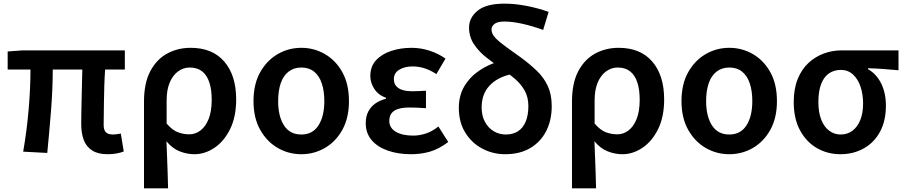

<svg xmlns="http://www.w3.org/2000/svg" viewBox="-20 -831 4956 1052"><path d="M569 14Q517 14 485 -6.5Q453 -27 439 -64Q425 -101 425 -152Q425 -169 425.5 -202Q426 -235 427 -278Q428 -321 429 -366Q430 -411 431 -450H269Q269 -343 259.5 -224Q250 -105 239 7L107 0Q127 -115 137 -232Q147 -349 147 -450H22V-549L104 -555H664V-450H556Q553 -409 551.5 -362Q550 -315 549.5 -271Q549 -227 548.5 -194Q548 -161 548 -146Q548 -117 561 -105.5Q574 -94 599 -94Q612 -94 642 -99L658 -1Q643 5 620.5 9.5Q598 14 569 14Z M769 201V-274Q769 -375 803 -440Q837 -505 895 -537Q953 -569 1025 -569Q1144 -569 1209 -493.5Q1274 -418 1274 -286Q1274 -191 1241 -124Q1208 -57 1155.5 -21.5Q1103 14 1045 14Q1005 14 965 -1.5Q925 -17 892 -57Q894 -11 895.5 31Q897 73 898.5 114.5Q900 156 901 201ZM1017 -95Q1051 -95 1079 -116.5Q1107 -138 1123.5 -180Q1140 -222 1140 -284Q1140 -340 1127 -379.5Q1114 -419 1087.5 -440Q1061 -461 1019 -461Q985 -461 956 -440Q927 -419 910 -379Q893 -339 893 -281V-154Q925 -117 955.5 -106Q986 -95 1017 -95Z M1631 14Q1561 14 1501.5 -20.5Q1442 -55 1405.5 -120Q1369 -185 1369 -277Q1369 -370 1405.5 -435Q1442 -500 1501.5 -534.5Q1561 -569 1631 -569Q1701 -569 1760.5 -534.5Q1820 -500 1856 -435Q1892 -370 1892 -277Q1892 -185 1856 -120Q1820 -55 1760.5 -20.5Q1701 14 1631 14ZM1631 -94Q1693 -94 1725 -144Q1757 -194 1757 -277Q1757 -333 1743 -374.5Q1729 -416 1701 -438.5Q1673 -461 1631 -461Q1590 -461 1561 -438.5Q1532 -416 1518 -374.5Q1504 -333 1504 -277Q1504 -194 1536 -144Q1568 -94 1631 -94Z M2232 14Q2162 14 2105.5 -5.5Q2049 -25 2016.5 -63Q1984 -101 1984 -156Q1984 -194 1998.5 -221Q2013 -248 2038 -265Q2063 -282 2095 -290V-295Q2053 -310 2031 -344Q2009 -378 2009 -414Q2009 -467 2040.5 -501Q2072 -535 2123.5 -552Q2175 -569 2235 -569Q2285 -569 2333 -553.5Q2381 -538 2421 -510L2371 -425Q2341 -445 2308.5 -456Q2276 -467 2241 -467Q2197 -467 2167.5 -449Q2138 -431 2138 -397Q2138 -366 2163 -348.5Q2188 -331 2239 -331Q2256 -331 2275 -332Q2294 -333 2314 -334V-238Q2289 -240 2266.5 -241Q2244 -242 2222 -242Q2167 -242 2140 -224Q2113 -206 2113 -168Q2113 -131 2148 -109.5Q2183 -88 2245 -88Q2277 -88 2312 -99Q2347 -110 2382 -138L2436 -53Q2384 -14 2335.5 0Q2287 14 2232 14Z M2748 14Q2681 14 2623 -16.5Q2565 -47 2529.5 -104Q2494 -161 2494 -240Q2494 -309 2525.5 -360.5Q2557 -412 2608.5 -446Q2660 -480 2720 -496L2780 -424Q2706 -408 2662.5 -362Q2619 -316 2619 -242Q2619 -196 2637.5 -162.5Q2656 -129 2686 -111.5Q2716 -94 2751 -94Q2791 -94 2818.5 -112Q2846 -130 2860.5 -165Q2875 -200 2875 -250Q2875 -298 2855 -334Q2835 -370 2801.5 -399Q2768 -428 2728 -455Q2686 -484 2645 -516Q2604 -548 2577 -588.5Q2550 -629 2550 -680Q2550 -734 2597 -772.5Q2644 -811 2744 -811Q2800 -811 2861.5 -799.5Q2923 -788 2986 -766L2956 -667Q2892 -690 2838.5 -701.5Q2785 -713 2743 -713Q2706 -713 2689.5 -700Q2673 -687 2673 -670Q2673 -645 2695.5 -622Q2718 -599 2754.5 -573Q2791 -547 2834 -516Q2883 -480 2921.5 -443Q2960 -406 2981.5 -359.5Q3003 -313 3003 -250Q3003 -172 2972.5 -112.5Q2942 -53 2885 -19.5Q2828 14 2748 14Z M3114 201V-274Q3114 -375 3148 -440Q3182 -505 3240 -537Q3298 -569 3370 -569Q3489 -569 3554 -493.5Q3619 -418 3619 -286Q3619 -191 3586 -124Q3553 -57 3500.5 -21.5Q3448 14 3390 14Q3350 14 3310 -1.5Q3270 -17 3237 -57Q3239 -11 3240.5 31Q3242 73 3243.5 114.5Q3245 156 3246 201ZM3362 -95Q3396 -95 3424 -116.5Q3452 -138 3468.5 -180Q3485 -222 3485 -284Q3485 -340 3472 -379.5Q3459 -419 3432.5 -440Q3406 -461 3364 -461Q3330 -461 3301 -440Q3272 -419 3255 -379Q3238 -339 3238 -281V-154Q3270 -117 3300.5 -106Q3331 -95 3362 -95Z M3976 14Q3906 14 3846.5 -20.5Q3787 -55 3750.5 -120Q3714 -185 3714 -277Q3714 -370 3750.5 -435Q3787 -500 3846.5 -534.5Q3906 -569 3976 -569Q4046 -569 4105.5 -534.5Q4165 -500 4201 -435Q4237 -370 4237 -277Q4237 -185 4201 -120Q4165 -55 4105.5 -20.5Q4046 14 3976 14ZM3976 -94Q4038 -94 4070 -144Q4102 -194 4102 -277Q4102 -333 4088 -374.5Q4074 -416 4046 -438.5Q4018 -461 3976 -461Q3935 -461 3906 -438.5Q3877 -416 3863 -374.5Q3849 -333 3849 -277Q3849 -194 3881 -144Q3913 -94 3976 -94Z M4585 14Q4515 14 4457 -19Q4399 -52 4364 -116Q4329 -180 4329 -271Q4329 -344 4350.5 -397.5Q4372 -451 4409 -485.5Q4446 -520 4493 -537.5Q4540 -555 4591 -555H4903V-446Q4857 -450 4819 -453Q4781 -456 4736 -457V-452Q4782 -426 4808 -374Q4834 -322 4834 -252Q4834 -169 4802 -109.5Q4770 -50 4713 -18Q4656 14 4585 14ZM4586 -94Q4623 -94 4650.5 -114.5Q4678 -135 4693.5 -173Q4709 -211 4709 -264Q4709 -314 4695 -356Q4681 -398 4653.5 -423Q4626 -448 4587 -448Q4551 -448 4523 -429.5Q4495 -411 4479.5 -371.5Q4464 -332 4464 -271Q4464 -216 4479.5 -176Q4495 -136 4523 -115Q4551 -94 4586 -94Z"/></svg>

Font: Noto Sans HK SemiBold
Style: Regular
Weight: 600
Version: Version 2.004-H2;hotconv 1.0.118;makeotfexe 2.5.65603